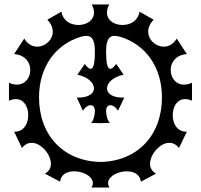

<svg xmlns="http://www.w3.org/2000/svg" viewBox="-20 -788 896 856"><path d="M836 -419C731 -372 699 -538 813 -547L768 -616C714 -527 588 -621 665 -700L602 -736C587 -640 414 -667 467 -768H389C442 -667 269 -640 254 -736L191 -700C268 -621 142 -527 88 -616L43 -547C157 -538 125 -372 20 -419V-339C124 -385 136 -196 43 -201L78 -128C140 -209 261 -56 180 -14L248 22C258 -63 428 -17 388 48H468C428 -17 598 -63 608 22L676 -14C595 -56 716 -209 778 -128L813 -201C720 -196 732 -385 836 -339ZM428 -66C264 -69 154 -184 154 -354C154 -490 228 -590 340 -624C375 -633 403 -633 403 -558C403 -506 397 -481 384 -481C377 -481 369 -488 358 -503L325 -455C373 -445 399 -418 399 -394C399 -371 374 -351 322 -353L350 -294C360 -311 373 -319 384 -319C395 -319 403 -310 403 -293C403 -276 396 -245 385 -240L428 -239L471 -240C460 -245 453 -276 453 -293C453 -310 461 -319 472 -319C483 -319 496 -311 506 -294L534 -353C482 -351 457 -371 457 -394C457 -418 483 -445 531 -455L498 -503C487 -488 479 -481 472 -481C459 -481 453 -506 453 -558C453 -633 481 -633 516 -624C628 -590 702 -490 702 -354C702 -184 592 -69 428 -66Z"/></svg>

Font: Malebolge Adversarial
Style: Regular
Weight: 400
Designer: Ariel Martín Pérez
Foundry: Tunera Type Foundry
Version: Version 0.007;hotconv 1.0.109;makeotfexe 2.5.65596